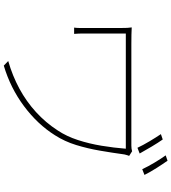

<svg xmlns="http://www.w3.org/2000/svg" viewBox="36 -926 927 1040"><g transform="rotate(90 500.0 -406.5)"><path d="M736 -824Q753 -800 774.5 -764Q796 -728 812 -699L781 -687Q767 -717 745.5 -753Q724 -789 707 -814ZM851 -850Q868 -826 890 -791.5Q912 -757 928 -725L897 -713Q882 -745 861 -780Q840 -815 822 -840ZM825 -642Q824 -640 822 -634.5Q820 -629 819 -624Q818 -619 817 -616Q808 -550 796.5 -483.5Q785 -417 766 -355Q747 -293 713 -240Q654 -146 555.5 -72.5Q457 1 336 37L311 13Q391 -10 460.5 -47.5Q530 -85 587.5 -137.5Q645 -190 687 -255Q719 -303 739 -364.5Q759 -426 770 -493Q781 -560 786 -624Q775 -624 740 -624Q705 -624 653.5 -624Q602 -624 542 -624Q482 -624 422 -624Q362 -624 308.5 -624Q255 -624 216 -624Q177 -624 162 -624Q162 -616 162 -592Q162 -568 162 -536.5Q162 -505 162 -474Q162 -443 162 -420Q162 -397 162 -390Q162 -380 162.5 -369Q163 -358 164 -344H130Q132 -358 132 -370Q132 -382 132 -390Q132 -399 132 -427.5Q132 -456 132 -492Q132 -528 132 -560Q132 -592 132 -606Q132 -620 131.5 -631.5Q131 -643 129 -656Q146 -655 168 -654.5Q190 -654 220 -654Q226 -654 256.5 -654Q287 -654 333 -654Q379 -654 434 -654Q489 -654 544 -654Q599 -654 647 -654Q695 -654 727.5 -654Q760 -654 769 -654Q776 -654 785 -655Q794 -656 800 -658Z"/></g></svg>

Font: Shanggu Sans SC VF
Style: Regular
Weight: 250
Designer: GuiWonder
Version: Version 1.021